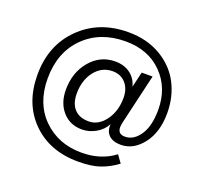

<svg xmlns="http://www.w3.org/2000/svg" viewBox="-143 -824 1244 1182"><g transform="rotate(20 479.0 -232.5)"><path d="M484 195Q296 195 181 80Q66 -35 66 -223Q66 -416 189.5 -538Q313 -660 505 -660Q626 -660 717 -606.5Q808 -553 853 -466Q898 -379 898 -273Q898 -147 837.5 -69.5Q777 8 695 8Q642 8 615.5 -19Q589 -46 594 -91Q572 -49 528.5 -24Q485 1 437 1Q359 1 310.5 -54Q262 -109 262 -196Q262 -309 327 -386Q392 -463 490 -463Q548 -463 588 -433.5Q628 -404 641 -353L665 -454H736L660 -128Q655 -105 655 -93Q655 -48 702 -48Q759 -48 799 -107.5Q839 -167 839 -273Q839 -416 748 -508.5Q657 -601 508 -601Q341 -601 237 -497.5Q133 -394 133 -223Q133 -59 232.5 38.5Q332 136 484 136Q612 136 700 68L735 117Q686 154 629.5 174.5Q573 195 484 195ZM460 -60Q523 -60 568 -120.5Q613 -181 613 -269Q613 -329 580.5 -365Q548 -401 495 -401Q424 -401 378.5 -342.5Q333 -284 333 -197Q333 -131 366 -95.5Q399 -60 460 -60Z"/></g></svg>

Font: Elaine Sans
Style: Regular
Weight: 400
Designer: Wei Huang
Foundry: Wei Huang
Version: Version 2.001;December 24, 2019;FontCreator 12.0.0.2547 64-b